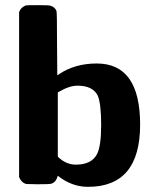

<svg xmlns="http://www.w3.org/2000/svg" viewBox="-20 -714 601 744"><path d="M321 10Q258 10 204 -33Q197 -7 178 -2Q173 0 126 0L81 -1Q62 -7 54 -28V-667Q60 -685 80 -693Q82 -694 127 -694Q170 -694 175 -692Q193 -687 199 -671Q201 -663 201 -544L202 -422L211 -428Q272 -468 355 -468Q523 -468 523 -231Q523 10 321 10ZM204 -107Q235 -76 274 -76Q335 -76 356 -117Q372 -148 372 -230Q372 -311 359 -343Q340 -382 280 -382Q248 -382 204 -356Z"/></svg>

Font: MathJax_SansSerif
Style: Bold
Weight: 700
Version: Version 1.1